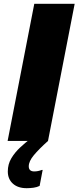

<svg xmlns="http://www.w3.org/2000/svg" viewBox="-20 -740 412 1008"><path d="M160 -720H372L232 0H20ZM188 236Q174 243 156 245.5Q138 248 120 248Q74 248 47.5 224Q21 200 21 160Q21 122 39.5 91Q58 60 85.5 34.5Q113 9 140 -12L232 0Q184 43 157.5 75Q131 107 131 133Q131 160 160 160Q179 160 200 152H204Z"/></svg>

Font: Kufam Black
Style: Italic
Weight: 900
Italic angle: -11°
Designer: Artur Schmal
Foundry: Original Type
Version: Version 1.301; ttfautohint (v1.8.3)